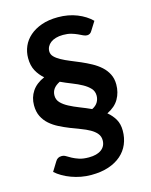

<svg xmlns="http://www.w3.org/2000/svg" viewBox="-118 -806 741 943"><g transform="rotate(-15 252.0 -334.5)"><path d="M153.5 -362.5Q153.5 -341.5 168 -326.2Q182.5 -311 205.8 -298.8Q229 -286.5 258 -275.2Q287 -264 315.5 -251Q335.5 -261 344.5 -276.2Q353.5 -291.5 353.5 -309.5Q353.5 -331.5 339.5 -346.8Q325.5 -362 303 -374.5Q280.5 -387 252.2 -398Q224 -409 196 -422Q173.5 -410.5 163.5 -396Q153.5 -381.5 153.5 -362.5ZM410 -622.5Q401.5 -607.5 385.5 -607.5Q376.5 -607.5 366.2 -612.5Q356 -617.5 342.5 -623.8Q329 -630 311.8 -635Q294.5 -640 271 -640Q250 -640 234 -635.2Q218 -630.5 207.2 -622.2Q196.5 -614 190.8 -603Q185 -592 185 -579.5Q185 -563.5 196.8 -551.5Q208.5 -539.5 228 -528.8Q247.5 -518 272.2 -508Q297 -498 323 -486.8Q349 -475.5 373.8 -462Q398.5 -448.5 418 -431Q437.5 -413.5 449.2 -390.5Q461 -367.5 461 -337.5Q461 -297 442.2 -264.2Q423.5 -231.5 382 -211.5Q404.5 -193 418.8 -168.8Q433 -144.5 433 -110Q433 -73 419.8 -41.8Q406.5 -10.5 380.5 12.2Q354.5 35 316.2 47.8Q278 60.5 228 60.5Q201.5 60.5 176.2 55.8Q151 51 127.8 42.5Q104.5 34 84.8 22.5Q65 11 50 -2.5L79 -49.5Q84 -58 91.5 -62.5Q99 -67 110.5 -67Q122 -67 132.2 -60.5Q142.5 -54 156.5 -46.5Q170.5 -39 190 -32.5Q209.5 -26 239 -26Q280 -26 302.8 -43Q325.5 -60 325.5 -90Q325.5 -110 313.5 -124.5Q301.5 -139 281.5 -150.2Q261.5 -161.5 236.2 -170.8Q211 -180 184.8 -190.5Q158.5 -201 133.2 -213.8Q108 -226.5 88 -244Q68 -261.5 56 -285.5Q44 -309.5 44 -342.5Q44 -382.5 64.8 -413.5Q85.5 -444.5 128 -463Q105 -482.5 90.5 -509.2Q76 -536 76 -574Q76 -605.5 88.2 -633.8Q100.5 -662 125 -683.5Q149.5 -705 185.5 -717.8Q221.5 -730.5 269 -730.5Q322 -730.5 365.8 -713Q409.5 -695.5 438 -667Z"/></g></svg>

Font: Lato 2
Style: Bold
Weight: 700
Designer: Lukasz Dziedzic with Adam Twardoch and Botio Nikoltchev
Foundry: tyPoland Lukasz Dziedzic
Version: Version 2.015; 2015-08-06; http://www.latofonts.com/